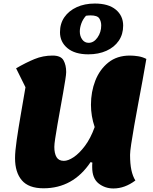

<svg xmlns="http://www.w3.org/2000/svg" viewBox="-20 -1039 867 1085"><path d="M621 26Q573 26 537 -2.5Q501 -31 501 -94Q501 -100 501 -106.5Q501 -113 502 -120L492 -123Q393 25 226 25Q142 25 103.5 -20Q65 -65 65 -145Q65 -183 74.5 -248.5Q84 -314 97.5 -392Q111 -470 124 -546L71 -653Q126 -685 174.5 -705Q223 -725 277 -725Q324 -725 339 -698Q354 -671 354 -632Q354 -619 349 -587.5Q344 -556 336.5 -513Q329 -470 320.5 -423.5Q312 -377 304.5 -333.5Q297 -290 292 -257Q287 -224 287 -209Q287 -172 299.5 -151Q312 -130 341 -130Q365 -130 396.5 -151Q428 -172 460 -214.5Q492 -257 515 -321Q494 -383 494 -447Q494 -520 518.5 -583Q543 -646 592 -685.5Q641 -725 714 -725Q737 -725 761.5 -721Q786 -717 807 -706Q798 -652 786 -587Q774 -522 761.5 -455.5Q749 -389 738.5 -329Q728 -269 721.5 -225.5Q715 -182 715 -164Q715 -113 722.5 -78Q730 -43 745 -19Q685 26 621 26ZM479 -732Q403 -732 361 -767Q319 -802 319 -857Q319 -906 344 -942Q369 -978 413.5 -998.5Q458 -1019 516 -1019Q593 -1019 634.5 -984.5Q676 -950 676 -894Q676 -845 651 -808.5Q626 -772 581.5 -752Q537 -732 479 -732ZM481 -797Q510 -797 531 -827Q552 -857 552 -895Q552 -918 541 -935Q530 -952 492 -952Q485 -952 479.5 -951.5Q474 -951 466 -950Q448 -930 439.5 -906Q431 -882 431 -861Q431 -835 444.5 -816Q458 -797 481 -797Z"/></svg>

Font: Lemon
Style: Regular
Weight: 400
Designer: Eduardo Rodriguez Tunni
Foundry: Eduardo Rodriguez Tunni
Version: Version 1.003; ttfautohint (v1.8.4.7-5d5b);gftools[0.9.24]